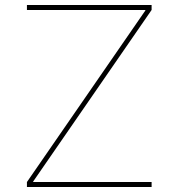

<svg xmlns="http://www.w3.org/2000/svg" viewBox="-20 -750 716 770"><path d="M88 0V-20L563 -708V-710H88V-730H588V-710L113 -22V-20H588V0Z"/></svg>

Font: M PLUS 2 Thin
Style: Regular
Weight: 100
Designer: Coji Morishita
Foundry: UNDERFOREST DESIGN
Version: Version 1.001